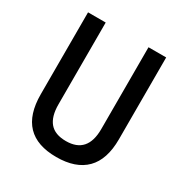

<svg xmlns="http://www.w3.org/2000/svg" viewBox="-164 -820 914 956"><g transform="rotate(30 293.0 -341.5)"><path d="M291 9.8Q68.4 9.8 68.4 -222.7V-693.4H169.9V-222.7Q169.9 -153.3 199.7 -118.2Q229.5 -83 293 -83Q416 -83 416 -222.7V-693.4H517.6V-222.7Q517.6 -106.4 460 -48.3Q402.3 9.8 291 9.8Z"/></g></svg>

Font: CaskaydiaMono NF
Style: Regular
Weight: 400
Designer: Aaron Bell
Foundry: Saja Typeworks
Version: Version 2111.001; ttfautohint (v1.8.4);Nerd Fonts 3.1.1